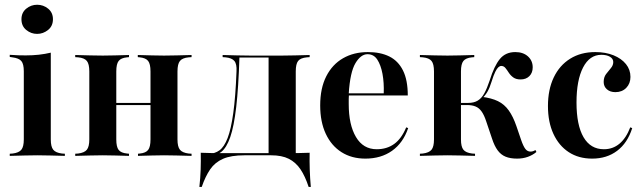

<svg xmlns="http://www.w3.org/2000/svg" viewBox="-20 -643 2655 792"><path d="M78.2 -208.1V-349.2Q78.2 -379 68.1 -391.1Q58.1 -403.2 30.6 -406.5L20.2 -408.1V-416.9Q41.1 -415.3 56.5 -414.9Q71.8 -414.5 86.3 -414.5Q114.5 -414.5 140.3 -417.3Q166.1 -420.2 189.5 -425.8V-416.9V-208.1ZM133.9 -2.4Q107.3 -2.4 81.5 -1.6Q55.6 -0.8 20.2 0V-8.9L32.3 -9.7Q58.1 -12.9 68.1 -25.4Q78.2 -37.9 78.2 -67.7V-208.1H189.5V-67.7Q189.5 -37.9 199.6 -25.4Q209.7 -12.9 235.5 -9.7L247.6 -8.9V0Q212.9 -0.8 187.1 -1.6Q161.3 -2.4 133.9 -2.4ZM133.1 -503.2Q108.1 -503.2 88.3 -519.4Q68.5 -535.5 68.5 -563.7Q68.5 -591.1 88.3 -607.3Q108.1 -623.4 133.1 -623.4Q158.9 -623.4 178.6 -607.3Q198.4 -591.1 198.4 -563.7Q198.4 -535.5 178.2 -519.4Q158.1 -503.2 133.1 -503.2Z M656.5 -2.4Q631.5 -2.4 606.9 -1.6Q582.3 -0.8 549.2 0V-8.9L557.3 -9.7Q581.5 -12.1 591.1 -24.6Q600.8 -37.1 600.8 -67.7V-208.1H712.1V-67.7Q712.1 -37.9 722.2 -25.4Q732.3 -12.9 758.1 -9.7L770.2 -8.9V0Q734.7 -0.8 708.9 -1.6Q683.1 -2.4 656.5 -2.4ZM404 -2.4Q377.4 -2.4 351.6 -1.6Q325.8 -0.8 290.3 0V-8.9L302.4 -9.7Q328.2 -12.9 338.3 -25.4Q348.4 -37.9 348.4 -67.7V-348.4Q348.4 -379 338.3 -391.5Q328.2 -404 302.4 -406.5L290.3 -407.3V-416.1Q325.8 -415.3 351.6 -414.5Q377.4 -413.7 404 -413.7Q429.8 -413.7 454 -414.5Q478.2 -415.3 512.1 -416.1V-407.3L504 -406.5Q479 -404 469.4 -391.5Q459.7 -379 459.7 -348.4V-67.7Q459.7 -37.1 469.4 -24.6Q479 -12.1 504 -9.7L512.1 -8.9V0Q478.2 -0.8 454 -1.6Q429.8 -2.4 404 -2.4ZM600.8 -208.1V-348.4Q600.8 -379 591.1 -391.5Q581.5 -404 556.5 -406.5L548.4 -407.3V-416.1Q582.3 -415.3 606.9 -414.5Q631.5 -413.7 656.5 -413.7Q683.1 -413.7 708.9 -414.5Q734.7 -415.3 770.2 -416.1V-407.3L758.1 -406.5Q732.3 -404 722.2 -391.5Q712.1 -379 712.1 -348.4V-208.1ZM416.9 -209.7V-218.5H645.2V-209.7Z M987.9 -2.4Q933.1 -2.4 900 12.1Q866.9 26.6 847.2 55.2Q827.4 83.9 812.1 128.2H802.4Q806.5 91.9 807.7 56.5Q808.9 21 808.1 -12.9Q829 -12.1 851.2 -11.7Q873.4 -11.3 895.2 -11.3H987.9H1111.3V-2.4ZM838.7 1.6 841.1 -8.9Q866.1 -8.9 885.5 -23Q904.8 -37.1 919 -73.8Q933.1 -110.5 942.3 -177Q951.6 -243.5 955.6 -348.4Q957.3 -379 946.8 -391.5Q936.3 -404 910.5 -406.5L898.4 -407.3V-416.1Q933.1 -415.3 959.3 -414.5Q985.5 -413.7 1012.1 -413.7H1016.1H1143.5Q1171 -413.7 1196.8 -414.5Q1222.6 -415.3 1257.3 -416.1V-407.3L1246 -406.5Q1219.4 -404 1209.7 -391.5Q1200 -379 1200 -348.4V-208.1H1087.9V-407.3L1091.1 -405.6H964.5L967.7 -407.3Q963.7 -281.5 954.4 -201.6Q945.2 -121.8 929.8 -77.4Q914.5 -33.1 891.9 -15.7Q869.4 1.6 838.7 1.6ZM1087.9 -2.4V-208.1H1200V-2.4ZM1087.9 -2.4 1088.7 -10.5 1179 -11.3H1098.4H1170.2Q1191.9 -11.3 1214.1 -11.7Q1236.3 -12.1 1257.3 -12.9Q1256.5 21 1257.7 56.5Q1258.9 91.9 1262.1 128.2H1253.2Q1238.7 83.9 1219.4 55.2Q1200 26.6 1171.4 12.1Q1142.7 -2.4 1098.4 -2.4Z M1487.1 11.3Q1430.6 11.3 1388.7 -15.3Q1346.8 -41.9 1323.8 -91.1Q1300.8 -140.3 1300.8 -208.1Q1300.8 -279 1325.8 -328.2Q1350.8 -377.4 1395.2 -402.8Q1439.5 -428.2 1497.6 -428.2Q1549.2 -428.2 1585.9 -410.1Q1622.6 -391.9 1642.3 -352.4Q1662.1 -312.9 1662.1 -249.2H1380.6L1379.8 -258.1H1562.9Q1564.5 -302.4 1557.7 -338.7Q1550.8 -375 1536.3 -397.2Q1521.8 -419.4 1496 -419.4Q1468.5 -419.4 1446.4 -382.7Q1424.2 -346 1418.5 -256.5L1419.4 -254.8Q1418.5 -245.2 1418.5 -234.7Q1418.5 -224.2 1418.5 -213.7Q1418.5 -128.2 1448.4 -77.8Q1478.2 -27.4 1533.9 -27.4Q1575.8 -27.4 1606 -49.2Q1636.3 -71 1655.6 -117.7L1663.7 -114.5Q1642.7 -53.2 1597.2 -21Q1551.6 11.3 1487.1 11.3Z M1770.2 -208.1V-348.4Q1770.2 -379 1760.1 -391.5Q1750 -404 1724.2 -406.5L1712.1 -407.3V-416.1Q1747.6 -415.3 1773.4 -414.5Q1799.2 -413.7 1825.8 -413.7Q1851.6 -413.7 1876.6 -414.5Q1901.6 -415.3 1936.3 -416.1V-407.3L1926.6 -406.5Q1901.6 -404 1891.5 -391.5Q1881.5 -379 1881.5 -348.4V-208.1ZM1825.8 -2.4Q1799.2 -2.4 1773.4 -1.6Q1747.6 -0.8 1712.1 0V-8.9L1724.2 -9.7Q1750 -12.9 1760.1 -25.4Q1770.2 -37.9 1770.2 -67.7V-208.1H1881.5V-67.7Q1881.5 -37.9 1891.5 -25.4Q1901.6 -12.9 1927.4 -9.7L1939.5 -8.9V0Q1904.8 -0.8 1879 -1.6Q1853.2 -2.4 1825.8 -2.4ZM2112.9 11.3Q2084.7 11.3 2065.3 3.2Q2046 -4.8 2032.7 -23Q2019.4 -41.1 2009.7 -71L1985.5 -142.7Q1977.4 -167.7 1966.9 -182.7Q1956.5 -197.6 1941.9 -203.6Q1927.4 -209.7 1906.5 -209.7H1875.8V-218.5H1911.3Q1934.7 -218.5 1950.4 -227.8Q1966.1 -237.1 1977.4 -257.3Q1988.7 -277.4 2000 -311.3Q2018.5 -371 2041.9 -399.6Q2065.3 -428.2 2105.6 -428.2Q2137.9 -428.2 2157.7 -410.5Q2177.4 -392.7 2177.4 -365.3Q2177.4 -342.7 2163.7 -329Q2150 -315.3 2127.4 -315.3Q2108.9 -315.3 2097.6 -323.4Q2086.3 -331.5 2079 -342.7Q2071.8 -354 2064.9 -362.5Q2058.1 -371 2047.6 -371Q2041.9 -371 2035.9 -365.7Q2029.8 -360.5 2023 -346.8Q2016.1 -333.1 2007.3 -304.8Q2000 -280.6 1990.3 -264.1Q1980.6 -247.6 1967.7 -236.3V-243.5Q2007.3 -238.7 2033.9 -225.8Q2060.5 -212.9 2078.6 -187.5Q2096.8 -162.1 2110.5 -121.8L2129.8 -65.3Q2138.7 -39.5 2147.2 -28.6Q2155.6 -17.7 2168.5 -17.7Q2179 -17.7 2188.7 -24.2L2192.7 -16.1Q2177.4 -3.2 2157.3 4Q2137.1 11.3 2112.9 11.3Z M2422.6 11.3Q2366.9 11.3 2326.2 -15.3Q2285.5 -41.9 2262.9 -90.7Q2240.3 -139.5 2240.3 -205.6Q2240.3 -273.4 2264.1 -323.4Q2287.9 -373.4 2331.9 -400.8Q2375.8 -428.2 2435.5 -428.2Q2478.2 -428.2 2510.9 -414.9Q2543.5 -401.6 2562.1 -378.6Q2580.6 -355.6 2580.6 -325.8Q2580.6 -298.4 2563.3 -280.6Q2546 -262.9 2518.5 -262.9Q2496.8 -262.9 2483.5 -274.6Q2470.2 -286.3 2470.2 -304.8Q2470.2 -324.2 2479.8 -337.1Q2489.5 -350 2499.6 -361.7Q2509.7 -373.4 2509.7 -387.1Q2509.7 -400.8 2496 -408.9Q2482.3 -416.9 2460.5 -416.9Q2412.1 -416.9 2385.1 -364.5Q2358.1 -312.1 2358.1 -220.2Q2358.1 -126.6 2387.1 -77Q2416.1 -27.4 2471 -27.4Q2508.1 -27.4 2535.5 -50.4Q2562.9 -73.4 2579.8 -117.7L2587.9 -114.5Q2568.5 -53.2 2525.8 -21Q2483.1 11.3 2422.6 11.3Z"/></svg>

Font: Playfair 144pt SemiCondensed
Style: Bold
Weight: 700
Width: 4
Designer: Claus Eggers Sørensen
Foundry: Claus Eggers Sørensen
Version: Version 2.203